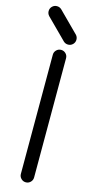

<svg xmlns="http://www.w3.org/2000/svg" viewBox="-161 -1055 548 1094"><g transform="rotate(15 113.0 -508.0)"><path d="M78.1 -742.2Q78.1 -758.3 89.6 -769.8Q101.1 -781.2 117.2 -781.2Q133.3 -781.2 144.8 -769.8Q156.2 -758.3 156.2 -742.2V-39.1Q156.2 -22.9 144.8 -11.5Q133.3 0 117.2 0Q101.1 0 89.6 -11.5Q78.1 -22.9 78.1 -39.1ZM-9.3 -976.6Q-9.3 -992.7 2.2 -1004.2Q13.7 -1015.6 29.8 -1015.6Q45.9 -1015.6 57.6 -1004.4L176.3 -885.7Q186 -874.5 186 -859.4Q186 -843.3 174.6 -831.8Q163.1 -820.3 147 -820.3Q131.3 -820.3 120.1 -830.6L1.5 -949.2Q-9.3 -960.9 -9.3 -976.6Z"/></g></svg>

Font: Comfortaa
Style: Regular
Weight: 400
Designer: Johan Aakerlund - aajohan
Foundry: Johan Aakerlund
Version: Version 2.004 2013